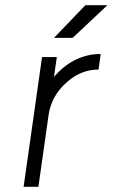

<svg xmlns="http://www.w3.org/2000/svg" viewBox="-20 -720 434 740"><path d="M188 -574H260L394 -700H309ZM142 -500 71 0H128L167 -275Q177 -348 234 -400Q290 -452 360 -452L368 -512Q315 -512 268 -488Q237 -473 206 -443Q202 -439 197.5 -434Q193 -429 188 -424L199 -500Z"/></svg>

Font: Unageo
Style: Light-Italic
Weight: 300
Designer: Richard Sepsi
Foundry: Richard Sepsi
Version: Version 2.000